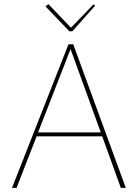

<svg xmlns="http://www.w3.org/2000/svg" viewBox="-20 -908 666 928"><path d="M315 -757 200 -877 214 -888 323 -774 432 -887 440 -881 330 -757ZM38 0 311 -694H334L588 0H564L474 -249H157L60 0ZM164 -268H467L321 -671Z"/></svg>

Font: Cantarell Thin
Style: Regular
Weight: 100
Designer: Dave Crossland, Nikolaus Waxweiler, Florian Fecher, Jacques Le Bailly, Eben Sorkin, Alexei Vanyashin, Alexios Zavras, Em
Version: Version 0.303